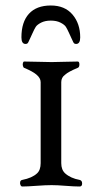

<svg xmlns="http://www.w3.org/2000/svg" viewBox="-20 -676 360 699"><path d="M90 -537Q89 -536 86 -528.5Q83 -521 80.5 -518.5Q78 -516 73 -516Q58 -516 58 -540Q58 -596 85.5 -626Q113 -656 165 -656Q216 -656 244 -623Q272 -590 272 -540Q272 -516 257 -516Q252 -516 249.5 -518.5Q247 -521 244 -528.5Q241 -536 240 -537Q238 -541 231.5 -555.5Q225 -570 220 -578Q215 -586 200.5 -593.5Q186 -601 165 -601Q144 -601 129.5 -593.5Q115 -586 110 -578Q105 -570 98.5 -555.5Q92 -541 90 -537ZM203 -377V-82Q203 -58 217 -45Q237 -27 270 -21Q279 -19 279 -8Q279 3 270 3Q250 3 219 0.5Q188 -2 168 -2Q146 -2 112.5 0.5Q79 3 61 3Q57 3 54.5 -2.5Q52 -8 53.5 -14Q55 -20 61 -21Q97 -28 115 -45Q128 -57 128 -82V-377Q128 -392 112 -405Q99 -416 68 -429Q65 -430 63.5 -436Q62 -442 63.5 -447Q65 -452 68 -452Q90 -452 119.5 -451Q149 -450 168 -450Q186 -450 214 -451Q242 -452 263 -452Q269 -452 269 -441.5Q269 -431 263 -429Q229 -415 217 -404Q203 -394 203 -377Z"/></svg>

Font: EB Garamond 12 All SC
Style: AllSC
Weight: 400
Version: Version 0.016 ; ttfautohint (v0.97) -l 8 -r 50 -G 200 -x 0 -